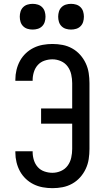

<svg xmlns="http://www.w3.org/2000/svg" viewBox="-20 -972 540 1000"><path d="M253 8Q228 8 203 3.5Q178 -1 155.5 -12Q133 -23 114.5 -40.5Q96 -58 84 -80Q72 -102 66 -127Q60 -152 60 -177V-184H150V-180Q150 -159 156.5 -138Q163 -117 177 -101.5Q191 -86 211.5 -79Q232 -72 253 -72Q276 -72 297.5 -81.5Q319 -91 332.5 -109.5Q346 -128 351 -151Q356 -174 356 -196V-328H194V-407H356V-539Q356 -561 351 -584Q346 -607 332.5 -625.5Q319 -644 297.5 -653.5Q276 -663 253 -663Q232 -663 211.5 -656Q191 -649 177 -633.5Q163 -618 156.5 -597Q150 -576 150 -555V-551H60V-558Q60 -583 66 -608Q72 -633 84 -655Q96 -677 114.5 -694.5Q133 -712 155.5 -723Q178 -734 203 -738.5Q228 -743 253 -743Q280 -743 306 -738Q332 -733 355.5 -720Q379 -707 397 -687Q415 -667 426.5 -642.5Q438 -618 442 -591.5Q446 -565 446 -539V-196Q446 -170 442 -143.5Q438 -117 426.5 -92.5Q415 -68 397 -48Q379 -28 355.5 -15Q332 -2 306 3Q280 8 253 8ZM350 -818Q336 -818 323 -822Q310 -826 300.5 -835.5Q291 -845 287 -858Q283 -871 283 -885Q283 -899 287 -912Q291 -925 300.5 -934.5Q310 -944 323 -948Q336 -952 350 -952Q364 -952 377 -948Q390 -944 399.5 -934.5Q409 -925 413 -912Q417 -899 417 -885Q417 -871 413 -858Q409 -845 399.5 -835.5Q390 -826 377 -822Q364 -818 350 -818ZM150 -818Q136 -818 123 -822Q110 -826 100.5 -835.5Q91 -845 87 -858Q83 -871 83 -885Q83 -899 87 -912Q91 -925 100.5 -934.5Q110 -944 123 -948Q136 -952 150 -952Q164 -952 177 -948Q190 -944 199.5 -934.5Q209 -925 213 -912Q217 -899 217 -885Q217 -871 213 -858Q209 -845 199.5 -835.5Q190 -826 177 -822Q164 -818 150 -818Z"/></svg>

Font: Iosevka Bendy Medium
Style: Regular
Weight: 500
Monospace: yes
Designer: Belleve Invis
Foundry: Belleve Invis
Version: Version 30.1.2